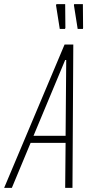

<svg xmlns="http://www.w3.org/2000/svg" viewBox="-50 -902 434 922"><path d="M-30 0 260 -688H302L298 0H263L265 -216H97L7 0ZM111 -250H265L268 -614H263ZM262 -763H237L219 -877L221 -882H263L264 -768ZM348 -763H323L305 -877L306 -882H348L349 -768Z"/></svg>

Font: Saira ExtraCondensed Thin
Style: Italic
Weight: 250
Width: 2
Italic angle: -12°
Designer: Hector Gatti with collaboration of the Omnibus-Type team
Foundry: Omnibus-Type
Version: Version 1.101